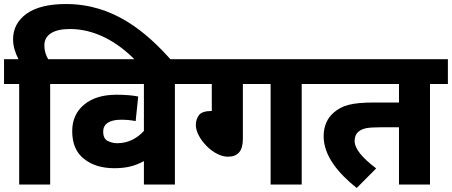

<svg xmlns="http://www.w3.org/2000/svg" viewBox="-20 -916 2243 953"><path d="M75.2 0H229V-499H319.8V-622.1H219.2C207 -642.1 200.2 -665.5 200.2 -690.9C200.2 -741.7 243.2 -772 327.1 -772C445.8 -772 558.1 -713.4 653.8 -615.2H832C705.1 -757.8 543.5 -896 308.1 -896C222.2 -896 156.7 -879.9 112.3 -848.1C67.4 -815.9 44.9 -773.4 44.9 -721.2C44.9 -684.6 56.2 -652.8 71.8 -622.1H0V-499H75.2Z M938 -622.1H305.2V-499H694.3V-266.1C662.6 -231.4 618.2 -205.1 562 -205.1C544.9 -205.1 528.8 -209 514.2 -216.8C499.5 -224.1 492.2 -239.7 492.2 -263.2C492.2 -300.3 522.5 -321.8 581.1 -321.8C610.4 -321.8 634.3 -318.8 653.3 -314.9L666 -437C636.7 -442.9 600.6 -445.8 558.1 -445.8C490.7 -445.8 437.5 -429.7 397.9 -397C358.4 -364.3 338.4 -320.3 338.4 -265.1C338.4 -203.6 357.9 -157.7 397.5 -127C436.5 -96.2 486.3 -81.1 547.4 -81.1C608.4 -81.1 649.9 -92.3 694.3 -116.2V0H848.1V-499H938Z M1323.2 -499V0H1477.5V-499H1567.4V-622.1H923.3V-499H1031.2V-365.2C999.5 -365.2 978 -358.4 967.8 -344.7C957.5 -331.1 952.1 -314.9 952.1 -295.9C952.1 -261.2 974.6 -222.7 1005.9 -190.9C1037.1 -159.2 1077.1 -138.2 1110.4 -138.2C1159.7 -138.2 1185.5 -164.6 1185.5 -227.1V-499Z M2203.1 -499V-622.1H1552.2V-499H1960.4V-407.2H1838.4C1722.7 -407.2 1677.2 -392.1 1636.2 -356.9C1605.5 -330.1 1586.4 -291.5 1586.4 -240.2C1586.4 -143.1 1658.2 -56.6 1750.5 17.1L1847.2 -80.1C1778.3 -132.3 1740.2 -177.2 1740.2 -216.8C1740.2 -236.8 1747.1 -252.4 1760.3 -263.2C1769.5 -271 1782.2 -276.4 1797.9 -279.8C1813.5 -282.7 1837.4 -284.2 1869.1 -284.2H1960.4V0H2114.3V-499Z"/></svg>

Font: Noto Reveo Sans
Style: Regular
Weight: 800
Designer: Monotype Design Team
Foundry: Monotype Imaging Inc.
Version: Version 2.007